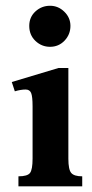

<svg xmlns="http://www.w3.org/2000/svg" viewBox="-20 -656 324 676"><path d="M228 -564.9Q228 -534.7 207.3 -512.9Q186.5 -491.2 156.2 -491.2Q126.5 -491.2 104.7 -512Q83 -532.7 83 -564.9Q83 -595.7 104.7 -615.7Q126.5 -635.7 156.2 -635.7Q185.1 -635.7 206.5 -614.7Q228 -593.8 228 -564.9ZM269.5 0H44.9V-35.2Q76.7 -35.2 85.7 -47.1Q94.7 -59.1 94.7 -97.7V-281.2Q94.7 -316.4 89.6 -328.6Q84.5 -340.8 70.3 -340.8Q53.2 -340.8 32.2 -334.5L21.5 -367.2L185.5 -416.5H220.7V-97.2Q220.7 -58.6 231 -46.9Q241.2 -35.2 269.5 -35.2Z"/></svg>

Font: Scheherazade New
Style: Bold
Weight: 700
Designer: SIL International
Foundry: SIL International
Version: Version 4.000